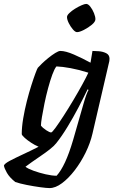

<svg xmlns="http://www.w3.org/2000/svg" viewBox="-93 -760 595 980"><path d="M160 200Q145 200 112 195.5Q79 191 43.5 184Q8 177 -15 169Q-44 146 -57.5 122.5Q-71 99 -73 85Q-70 75 -41.5 60Q-13 45 27 26.5Q67 8 104 -11Q85 -19 66 -31.5Q47 -44 33.5 -56Q20 -68 18 -75Q18 -112 25.5 -156Q33 -200 44 -243.5Q55 -287 67 -324.5Q79 -362 88 -386Q97 -410 100 -414Q106 -421 120.5 -435Q135 -449 153.5 -464Q172 -479 189 -489.5Q206 -500 215 -500Q242 -500 284.5 -481.5Q327 -463 369 -440L379 -500Q390 -500 411 -498.5Q432 -497 449 -488.5Q466 -480 466 -460Q466 -453 465 -448L379 -78Q368 -30 344 19Q320 68 288.5 109Q257 150 223.5 175Q190 200 160 200ZM168 -84Q173 -84 190.5 -108Q208 -132 232.5 -170Q257 -208 282 -250Q307 -292 327.5 -329.5Q348 -367 358 -389Q311 -404 268 -412Q225 -420 195 -421Q185 -409 174 -379Q163 -349 152.5 -310Q142 -271 134 -232Q126 -193 121 -162.5Q116 -132 116 -119Q125 -107 142.5 -95.5Q160 -84 168 -84ZM196 137Q218 113 239 68Q260 23 280 -45L334 -233Q349 -285 359 -301L354 -304Q334 -262 307.5 -211.5Q281 -161 251.5 -112.5Q222 -64 194 -29Q183 -15 161.5 2Q140 19 115.5 35.5Q91 52 70 67Q49 82 37 91Q49 101 78 111.5Q107 122 139.5 129.5Q172 137 196 137ZM300 -596Q291 -596 279 -610Q267 -624 258 -642Q249 -660 249 -673Q249 -682 261 -693.5Q273 -705 290 -715.5Q307 -726 323 -733Q339 -740 347 -740Q357 -740 368 -726Q379 -712 386.5 -693.5Q394 -675 394 -662Q394 -649 376 -634Q358 -619 335.5 -607.5Q313 -596 300 -596Z"/></svg>

Font: Texturina 72pt 72pt SemiBold
Style: Italic
Weight: 600
Italic angle: -11°
Designer: Guillermo Torres Carreño
Foundry: Omnibus-Type
Version: Version 1.002; ttfautohint (v1.8.3)